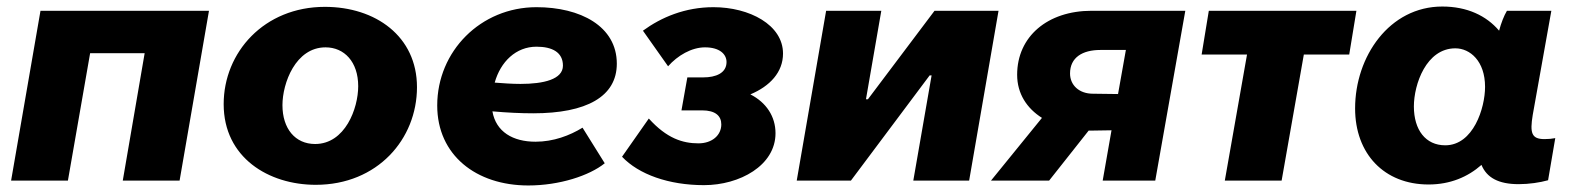

<svg xmlns="http://www.w3.org/2000/svg" viewBox="-20 -553 4837 588"><path d="M14 0H188L256 -390H423L356 0H530L620 -520H104Z M947 13C1136 13 1257 -127 1257 -286C1257 -442 1130 -532 975 -532C789 -532 665 -393 665 -234C665 -70 803 13 947 13ZM945 -112C884 -112 845 -159 845 -231C845 -298 885 -408 977 -408C1034 -408 1077 -364 1077 -289C1077 -221 1037 -112 945 -112Z M1598 15C1693 15 1785 -15 1832 -53L1764 -162C1725 -138 1675 -119 1620 -119C1551 -119 1499 -149 1488 -212C1533 -208 1575 -206 1613 -206C1776 -206 1869 -257 1869 -358C1869 -473 1757 -531 1623 -531C1452 -531 1319 -396 1319 -230C1319 -78 1438 15 1598 15ZM1495 -300C1513 -364 1560 -410 1623 -410C1671 -410 1704 -393 1704 -352C1704 -310 1645 -296 1574 -296C1548 -296 1521 -298 1495 -300Z M2136 14C2245 14 2355 -46 2355 -145C2355 -196 2327 -239 2278 -264C2338 -289 2378 -332 2378 -389C2378 -477 2275 -531 2165 -531C2078 -531 2005 -500 1949 -459L2026 -350C2055 -383 2098 -408 2139 -408C2184 -408 2205 -387 2205 -363C2205 -329 2172 -316 2134 -316H2085L2067 -215H2130C2171 -215 2189 -198 2189 -172C2189 -139 2161 -114 2119 -114C2071 -114 2022 -129 1967 -190L1885 -73C1936 -19 2028 14 2136 14Z M2420 0H2586L2827 -322H2833L2777 0H2948L3038 -520H2842L2638 -249H2632L2679 -520H2510Z M3357 0H3518L3610 -520H3323C3188 -520 3095 -441 3095 -324C3095 -266 3125 -221 3171 -192L3015 0H3193L3314 -153H3321L3384 -154ZM3257 -328C3257 -377 3295 -400 3350 -400H3428L3404 -265L3327 -266C3285 -266 3257 -292 3257 -328Z M3660 -386H3799L3731 0H3905L3973 -386H4112L4134 -520H3682Z M4631 11C4663 11 4696 6 4721 -1L4743 -130C4733 -128 4722 -127 4710 -127C4670 -127 4665 -146 4674 -201L4731 -520H4595C4586 -505 4577 -482 4571 -459C4532 -505 4473 -533 4397 -533C4235 -533 4130 -380 4130 -221C4130 -82 4219 12 4355 12C4421 12 4475 -11 4517 -48C4533 -9 4569 11 4631 11ZM4437 -405C4482 -405 4528 -366 4528 -287C4528 -222 4492 -108 4406 -108C4346 -108 4310 -155 4310 -227C4310 -295 4348 -405 4437 -405Z"/></svg>

Font: Fixel Display ExtraBold
Style: Italic
Weight: 800
Italic angle: -10°
Designer: AlfaBravo + MacPaw
Foundry: Kyrylo Tkachov, Marchela Mozhyna, Serhii Makarenko, Maria Weinstein, Zakhar Kryvoshyya
Version: Version 1.210;Glyphs 3.2 (3217)